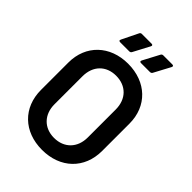

<svg xmlns="http://www.w3.org/2000/svg" viewBox="-255 -1005 1131 1131"><g transform="rotate(45 310.5 -439.5)"><path d="M310 10C462 10 565 -89 565 -236V-464C565 -609 462 -708 310 -708C160 -708 56 -609 56 -464V-236C56 -89 158 10 310 10ZM310 -90C227 -90 172 -147 172 -232V-465C172 -552 227 -608 310 -608C394 -608 449 -552 449 -465V-232C449 -147 394 -90 310 -90ZM263 -764C270 -764 275 -767 278 -773L332 -875C333 -878 334 -880 334 -881C334 -884 333 -889 324 -889H243C236 -889 232 -886 229 -880L179 -778C178 -775 177 -773 177 -771C177 -768 179 -764 188 -764ZM435 -764C442 -764 447 -767 450 -772L505 -875C506 -878 507 -880 507 -881C507 -884 506 -889 497 -889H422C415 -889 410 -886 407 -880L353 -778C352 -775 351 -773 351 -772C351 -769 352 -764 361 -764Z"/></g></svg>

Font: Barlow SemiBold Numbers
Style: Regular
Weight: 600
Designer: Jeremy Tribby
Foundry: Tribby Type
Version: Version 1.408